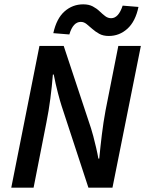

<svg xmlns="http://www.w3.org/2000/svg" viewBox="-20 -866 671 886"><path d="M32 0 162 -654H274L400 -274Q404 -262 410.5 -237.5Q417 -213 423.5 -185Q430 -157 434 -134H438Q443 -187 450 -244.5Q457 -302 467 -356L526 -654H630L499 0H388L264 -378Q258 -396 247 -438Q236 -480 228 -522H224Q220 -470 212.5 -412Q205 -354 194 -300L135 0ZM482 -700Q456 -700 438 -710Q420 -720 406 -732.5Q392 -745 379.5 -755Q367 -765 353 -765Q317 -765 300 -707L226 -713Q241 -781 278 -813.5Q315 -846 364 -846Q390 -846 408 -836.5Q426 -827 439.5 -814Q453 -801 465.5 -791.5Q478 -782 493 -782Q527 -782 546 -840L619 -834Q605 -767 568 -733.5Q531 -700 482 -700Z"/></svg>

Font: Source Sans 3 Semibold
Style: Italic
Weight: 600
Italic angle: -11°
Designer: Paul D. Hunt
Foundry: Adobe
Version: Version 3.052;hotconv 1.1.0;makeotfexe 2.6.0